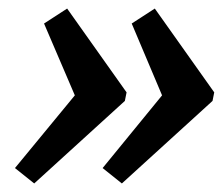

<svg xmlns="http://www.w3.org/2000/svg" viewBox="-20 -470 521 449"><path d="M342 -450 481 -254 477 -234 265 -41 220 -77 359 -247 288 -415ZM137 -450 276 -254 272 -234 60 -41 15 -77 155 -247 83 -415Z"/></svg>

Font: Piazzolla Thin ExtraBold
Style: Italic
Weight: 800
Italic angle: -11.3°
Version: Version 2.005